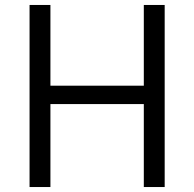

<svg xmlns="http://www.w3.org/2000/svg" viewBox="-20 -753 782 773"><path d="M643 0H559V-334H183V0H99V-733H183V-408H559V-733H643Z"/></svg>

Font: IBM Plex Sans JP
Style: Regular
Weight: 400
Designer: Mike Abbink; Paul van der Laan; Pieter van Rosmalen; Wujin Sim; Yejin Wi; Jinhee Kim; Boomi Park; Yona Kim; Kichan Ma
Foundry: Sandoll Inc.
Version: Version 1.001